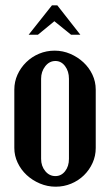

<svg xmlns="http://www.w3.org/2000/svg" viewBox="-20 -695 414 724"><path d="M186 -504Q217 -504 245 -492Q273 -480 294.5 -460Q316 -440 328.5 -413.5Q341 -387 341 -357V-137Q341 -107 329 -80.5Q317 -54 296.5 -34Q276 -14 248.5 -2.5Q221 9 190 9Q159 9 130.5 -3Q102 -15 80.5 -35Q59 -55 46.5 -81.5Q34 -108 34 -137V-357Q34 -387 46 -413.5Q58 -440 79 -460.5Q100 -481 127.5 -492.5Q155 -504 186 -504ZM189 -465Q166 -465 150.5 -445Q135 -425 135 -398V-96Q135 -69 150.5 -50Q166 -31 189 -31Q211 -31 225.5 -49.5Q240 -68 240 -96V-398Q240 -426 225.5 -445.5Q211 -465 189 -465ZM176 -675H196L283 -564H248L185 -615L123 -564H88Z"/></svg>

Font: Moniqa Paragraph
Style: Bold
Weight: 700
Designer: Rajesh Rajput
Foundry: Rajesh Rajput
Version: Version 1.000